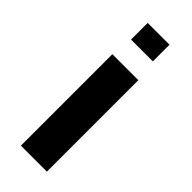

<svg xmlns="http://www.w3.org/2000/svg" viewBox="-205 -627 653 653"><g transform="rotate(45 122.0 -300.0)"><path d="M69.8 -600.1H174.8V-520H69.8ZM60.1 -439.9H185.1V0H60.1Z"/></g></svg>

Font: Pfennig
Style: Bold
Weight: 700
Version: Version 20120410 ; ttfautohint (v0.8)